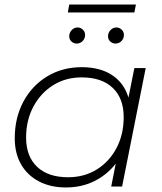

<svg xmlns="http://www.w3.org/2000/svg" viewBox="-20 -822 715 846"><path d="M270 4Q203 4 152 -22.5Q101 -49 73 -97.5Q45 -146 45 -213Q45 -303 83 -374Q121 -445 188 -485.5Q255 -526 340 -526Q421 -526 474 -491Q527 -456 546 -392L572 -522H622L518 0H470L490 -101Q452 -52 396 -24Q340 4 270 4ZM280 -41Q351 -41 406 -75Q461 -109 493 -169Q525 -229 525 -306Q525 -389 476.5 -435Q428 -481 340 -481Q269 -481 214 -446.5Q159 -412 127 -352Q95 -292 95 -216Q95 -133 143.5 -87Q192 -41 280 -41ZM318 -630Q305 -630 295 -639Q285 -648 285 -662Q285 -678 296 -689.5Q307 -701 322 -701Q335 -701 345 -691.5Q355 -682 355 -668Q355 -652 344 -641Q333 -630 318 -630ZM489 -630Q476 -630 466 -639Q456 -648 456 -662Q456 -678 467 -689.5Q478 -701 493 -701Q506 -701 516 -691.5Q526 -682 526 -668Q526 -652 515 -641Q504 -630 489 -630ZM279 -767 285 -802H579L572 -767Z"/></svg>

Font: Montserrat Light
Style: Italic
Weight: 300
Italic angle: -11.3°
Designer: Julieta Ulanovsky
Foundry: Julieta Ulanovsky
Version: Version 9.000; ttfautohint (v1.8.4.7-5d5b)